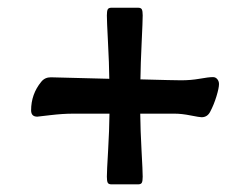

<svg xmlns="http://www.w3.org/2000/svg" viewBox="-20 -505 651 500"><path d="M61 -217.8Q61 -259.8 87.4 -292Q96.7 -303.7 112.3 -303.7Q124 -303.7 264.6 -299.8Q264.2 -339.8 261.2 -395.3Q258.3 -450.7 258.3 -464.8Q258.3 -476.1 260.5 -480.5Q262.7 -484.9 270.5 -484.9H339.4Q347.2 -484.9 349.4 -480.5Q351.6 -476.1 351.6 -464.8Q351.6 -450.2 348.9 -394.3Q346.2 -338.4 345.7 -298.3Q434.6 -295.9 451.7 -295.9Q477.1 -295.9 500.2 -300Q523.4 -304.2 534.7 -304.2Q541.5 -304.2 545.9 -298.8Q550.3 -293.5 550.3 -286.1Q550.3 -275.9 543.7 -254.2Q537.1 -232.4 527.3 -213.9Q520 -199.7 504.9 -199.7Q500 -199.7 476.6 -204.3Q453.1 -209 435.1 -209H345.2Q345.7 -166 348.6 -112.8Q351.6 -59.6 351.6 -44.9Q351.6 -33.7 349.4 -29.3Q347.2 -24.9 339.4 -24.9H270.5Q262.7 -24.9 260.5 -29.3Q258.3 -33.7 258.3 -44.9Q258.3 -59.1 261.5 -112.5Q264.6 -166 265.1 -209H169.9Q143.6 -209 110.8 -205.1Q78.1 -201.2 77.1 -201.2Q61 -201.2 61 -217.8Z"/></svg>

Font: Cooper* SemiBold
Style: Regular
Weight: 600
Designer: Owen Earl
Foundry: indestructible type*
Version: Version 0.001